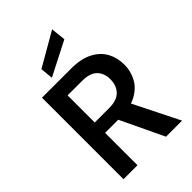

<svg xmlns="http://www.w3.org/2000/svg" viewBox="-274 -1058 1166 1166"><g transform="rotate(-45 309.5 -475.0)"><path d="M70 0V-700H321Q405 -700 459.5 -671.5Q514 -643 540 -595.5Q566 -548 566 -488Q566 -432 540 -384Q514 -336 459.5 -307Q405 -278 319 -278H190V0ZM435 0 288 -309H419L573 0ZM190 -367H314Q380 -367 411.5 -399.5Q443 -432 443 -485Q443 -537 412.5 -568.5Q382 -600 313 -600H190ZM198 -743 190 -825 407 -950 417 -855Z"/></g></svg>

Font: DM Sans 17pt SemiBold
Style: Regular
Weight: 600
Version: Version 4.004;gftools[0.9.30]